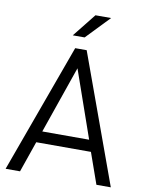

<svg xmlns="http://www.w3.org/2000/svg" viewBox="-95 -946 766 1013"><g transform="rotate(10 288.0 -440.0)"><path d="M434.6 -166H141.6L84 0H6.8L257.8 -690.4H319.3L570.3 0H493.2ZM414.1 -227.5 288.1 -587.9 163.1 -227.5ZM333 -879.9H417L296.9 -754.9H233.4Z"/></g></svg>

Font: Dinish
Style: Regular
Weight: 400
Designer: Bert Driehuis
Foundry: Playbeing
Version: Version 3.006; git-39231f3c-release